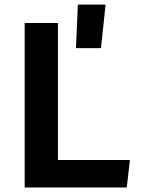

<svg xmlns="http://www.w3.org/2000/svg" viewBox="-20 -832 660 852"><path d="M89.5 0H542.5L556.5 -122H237V-730H89.5ZM317 -618.5H428L448.5 -811.5H325.5Z"/></svg>

Font: Monaspace Krypton
Style: Bold
Weight: 700
Designer: Riley Cran & the Lettermatic Team
Foundry: Lettermatic
Version: Version 1.200 (Monaspace Krypton)